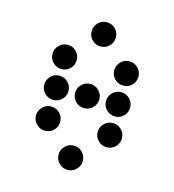

<svg xmlns="http://www.w3.org/2000/svg" viewBox="-100 -753 747 822"><g transform="rotate(15 273.5 -342.0)"><path d="M327.1 -615.2Q327.1 -592.8 311.5 -577.1Q295.9 -561.5 273.4 -561.5Q251.5 -561.5 235.6 -577.1Q219.7 -592.8 219.7 -615.2Q219.7 -637.2 235.6 -653.1Q251.5 -668.9 273.4 -668.9Q295.9 -668.9 311.5 -653.1Q327.1 -637.2 327.1 -615.2ZM190.4 -478.5Q190.4 -456.1 174.8 -440.4Q159.2 -424.8 136.7 -424.8Q114.7 -424.8 98.9 -440.4Q83 -456.1 83 -478.5Q83 -500.5 98.9 -516.4Q114.7 -532.2 136.7 -532.2Q159.2 -532.2 174.8 -516.4Q190.4 -500.5 190.4 -478.5ZM463.9 -478.5Q463.9 -456.1 448.2 -440.4Q432.6 -424.8 410.2 -424.8Q388.2 -424.8 372.3 -440.4Q356.4 -456.1 356.4 -478.5Q356.4 -500.5 372.3 -516.4Q388.2 -532.2 410.2 -532.2Q432.6 -532.2 448.2 -516.4Q463.9 -500.5 463.9 -478.5ZM190.4 -341.8Q190.4 -319.3 174.8 -303.7Q159.2 -288.1 136.7 -288.1Q114.7 -288.1 98.9 -303.7Q83 -319.3 83 -341.8Q83 -363.8 98.9 -379.6Q114.7 -395.5 136.7 -395.5Q159.2 -395.5 174.8 -379.6Q190.4 -363.8 190.4 -341.8ZM463.9 -341.8Q463.9 -319.3 448.2 -303.7Q432.6 -288.1 410.2 -288.1Q388.2 -288.1 372.3 -303.7Q356.4 -319.3 356.4 -341.8Q356.4 -363.8 372.3 -379.6Q388.2 -395.5 410.2 -395.5Q432.6 -395.5 448.2 -379.6Q463.9 -363.8 463.9 -341.8ZM190.4 -205.1Q190.4 -182.6 174.8 -167Q159.2 -151.4 136.7 -151.4Q114.7 -151.4 98.9 -167Q83 -182.6 83 -205.1Q83 -227.1 98.9 -242.9Q114.7 -258.8 136.7 -258.8Q159.2 -258.8 174.8 -242.9Q190.4 -227.1 190.4 -205.1ZM463.9 -205.1Q463.9 -182.6 448.2 -167Q432.6 -151.4 410.2 -151.4Q388.2 -151.4 372.3 -167Q356.4 -182.6 356.4 -205.1Q356.4 -227.1 372.3 -242.9Q388.2 -258.8 410.2 -258.8Q432.6 -258.8 448.2 -242.9Q463.9 -227.1 463.9 -205.1ZM327.1 -68.4Q327.1 -45.9 311.5 -30.3Q295.9 -14.6 273.4 -14.6Q251.5 -14.6 235.6 -30.3Q219.7 -45.9 219.7 -68.4Q219.7 -90.3 235.6 -106.2Q251.5 -122.1 273.4 -122.1Q295.9 -122.1 311.5 -106.2Q327.1 -90.3 327.1 -68.4ZM327.1 -341.8Q327.1 -319.3 311.5 -303.7Q295.9 -288.1 273.4 -288.1Q251.5 -288.1 235.6 -303.7Q219.7 -319.3 219.7 -341.8Q219.7 -363.8 235.6 -379.6Q251.5 -395.5 273.4 -395.5Q295.9 -395.5 311.5 -379.6Q327.1 -363.8 327.1 -341.8Z"/></g></svg>

Font: DatDot
Style: Regular
Weight: 400
Designer: GGBot
Version: 1.00